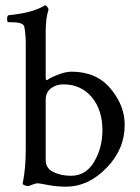

<svg xmlns="http://www.w3.org/2000/svg" viewBox="-20 -698 527 724"><path d="M250 -427.7Q343.8 -427.7 397 -363.8Q450.2 -299.8 450.2 -227.5Q450.2 -134.8 381.3 -64.5Q312.5 5.9 229.5 5.9Q193.4 5.9 160.6 -0.5Q127.9 -6.8 123 -6.8Q114.3 -6.8 101.1 -1.5Q87.9 3.9 85.9 3.9Q82 3.9 73.7 1Q65.4 -2 65.4 -5.9Q65.4 -6.8 68.4 -22Q71.3 -37.1 74.2 -66.4Q77.1 -95.7 77.1 -131.8V-536.1Q77.1 -569.3 71.3 -598.6Q66.4 -614.3 21.5 -614.3H12.7Q6.8 -614.3 6.8 -625Q6.8 -640.6 12.7 -640.6Q42 -643.6 66.9 -648.4Q91.8 -653.3 106 -658.2Q120.1 -663.1 129.9 -667.5Q139.6 -671.9 144.5 -674.8L148.4 -677.7H150.4Q154.3 -677.7 158.2 -672.4Q162.1 -667 163.1 -662.1Q152.3 -630.9 152.3 -577.1V-406.2Q152.3 -395.5 155.3 -395.5Q156.2 -395.5 158.2 -396.5Q171.9 -406.2 200.2 -417Q228.5 -427.7 250 -427.7ZM218.8 -379.9Q191.4 -379.9 171.9 -364.7Q152.3 -349.6 152.3 -321.3V-93.8Q152.3 -63.5 181.2 -49.3Q210 -35.2 248 -35.2Q303.7 -35.2 335 -87.9Q366.2 -140.6 366.2 -207Q366.2 -284.2 325.7 -332Q285.2 -379.9 218.8 -379.9Z"/></svg>

Font: Crimson Text
Style: Regular
Weight: 400
Version: Version 0.13